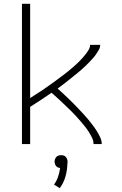

<svg xmlns="http://www.w3.org/2000/svg" viewBox="-20 -755 640 1006"><path d="M95 0V-735H138V-241Q149 -248 160 -255.5Q171 -263 182.5 -270Q194 -277 205 -284.5Q216 -292 227 -300Q238 -308 249 -315.5Q260 -323 270.5 -331Q281 -339 292 -347Q303 -355 313.5 -363Q324 -371 334.5 -379.5Q345 -388 355 -396.5Q365 -405 375 -414Q385 -423 394.5 -432.5Q404 -442 413 -452Q422 -462 430 -472.5Q438 -483 445 -495Q452 -507 452 -520H505Q505 -506 498 -494Q491 -482 483.5 -471Q476 -460 467 -450Q458 -440 448.5 -430Q439 -420 429 -410.5Q419 -401 409 -392Q399 -383 388.5 -374.5Q378 -366 367.5 -357.5Q357 -349 346.5 -340.5Q336 -332 325 -323.5Q314 -315 303.5 -307Q293 -299 282 -291Q296 -279 309.5 -266Q323 -253 337 -240Q351 -227 364 -213.5Q377 -200 390 -186.5Q403 -173 416 -159Q429 -145 441 -130.5Q453 -116 464.5 -101Q476 -86 486 -70Q496 -54 504.5 -36.5Q513 -19 513 0H470Q470 -18 462 -34Q454 -50 444.5 -65Q435 -80 424 -93.5Q413 -107 401.5 -120.5Q390 -134 378 -147Q366 -160 353.5 -172.5Q341 -185 328 -197Q315 -209 302.5 -221.5Q290 -234 276.5 -245.5Q263 -257 250 -269Q223 -250 194.5 -231.5Q166 -213 138 -195V0ZM293 231 263 212Q277 193 284.5 170.5Q292 148 295 125Q289 125 283 122Q277 119 273.5 114.5Q270 110 268 104Q266 98 266 92Q266 85 268.5 78.5Q271 72 275.5 67Q280 62 286.5 60Q293 58 300 58Q307 58 313.5 60Q320 62 324.5 67Q329 72 331.5 78.5Q334 85 334 92V94L333 105Q332 139 322.5 171.5Q313 204 293 231Z"/></svg>

Font: Zed Sans Extralight Extended
Style: Regular
Weight: 200
Width: 7
Designer: Belleve Invis
Foundry: Belleve Invis
Version: Version 1.0.0; ttfautohint (v1.8.4)